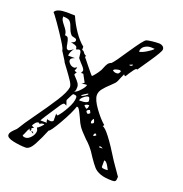

<svg xmlns="http://www.w3.org/2000/svg" viewBox="-123 -778 850 892"><g transform="rotate(20 302.5 -332.0)"><path d="M546 -21Q546 -4 542 0.5Q538 5 527 5Q490 5 468 -3Q446 -11 434 -24.5Q422 -38 405 -63Q385 -95 373 -108Q361 -122 346 -135Q315 -166 305 -181Q296 -194 286 -218Q284 -222 277.5 -235.5Q271 -249 266.5 -255.5Q262 -262 259 -262H255Q244 -228 211 -170.5Q178 -113 170 -113Q153 -71 134.5 -36.5Q116 -2 96 -2Q68 -2 34.5 -9Q1 -16 1 -31Q1 -38 5.5 -44.5Q10 -51 19 -60Q30 -69 34 -77Q49 -103 83 -150Q132 -218 161.5 -264.5Q191 -311 194 -336Q194 -347 183 -364Q172 -381 152 -408L132 -435Q130 -441 117 -460.5Q104 -480 102 -484Q104 -490 82 -525Q60 -560 34 -597Q8 -634 3 -638Q12 -658 62 -658L102 -657Q118 -620 140.5 -587Q163 -554 188 -534V-518Q195 -518 201 -509Q207 -500 213 -500V-490Q216 -488 237 -461Q269 -421 272 -420Q274 -420 284.5 -433Q295 -446 299 -453Q305 -461 310 -475Q315 -488 320.5 -496Q326 -504 337 -508Q350 -520 392 -584Q417 -621 431.5 -640Q446 -659 453 -662Q463 -665 481 -667Q499 -669 513 -669Q524 -669 532 -663.5Q540 -658 540 -648Q540 -637 502 -581.5Q464 -526 460 -520L457 -521Q452 -521 444.5 -511Q437 -501 430 -490Q421 -474 417 -471L410 -478Q408 -475 400 -456Q394 -438 386 -428L369 -411Q348 -392 336 -376.5Q324 -361 324 -345Q324 -322 351.5 -284Q379 -246 404 -225L399 -218Q422 -215 503 -83ZM439 -601Q450 -601 473.5 -615Q497 -629 503 -638L485 -639Q467 -639 453 -629Q439 -619 439 -601ZM265 -373Q245 -373 238 -368L251 -379L231 -416H219Q222 -419 223.5 -423.5Q225 -428 225 -430Q225 -438 203 -460Q189 -476 188 -478Q187 -481 185.5 -498Q184 -515 175 -515Q172 -515 167.5 -513Q163 -511 160 -511Q160 -522 154.5 -525.5Q149 -529 140 -531Q131 -533 127 -534Q133 -535 139.5 -539Q146 -543 146 -549Q146 -555 142 -557Q138 -559 130 -560.5Q122 -562 120 -564Q112 -572 107.5 -581.5Q103 -591 100 -600Q94 -618 85.5 -626Q77 -634 52 -634Q52 -623 57 -614.5Q62 -606 71 -595Q80 -584 85 -575Q90 -566 90 -555Q102 -555 106 -547.5Q110 -540 113 -523Q115 -509 118 -502Q121 -495 130 -495Q133 -496 139.5 -500Q146 -504 151 -508Q136 -488 136 -471H170Q161 -468 155.5 -464Q150 -460 150 -453Q150 -446 159 -437Q168 -428 182 -428Q184 -429 188 -431Q192 -433 194 -435Q194 -428 188 -416L201 -410Q199 -410 196.5 -406Q194 -402 193 -400Q193 -397 203 -387Q213 -377 219.5 -367.5Q226 -358 226 -348Q226 -339 225 -333.5Q224 -328 219 -324Q229 -324 247 -343.5Q265 -363 265 -373ZM417 -527 423 -526Q432 -526 434 -534H431Q429 -533 423.5 -531Q418 -529 417 -527ZM355 -478Q363 -471 374 -471Q381 -471 384 -473.5Q387 -476 391 -484Q391 -486 389 -488Q387 -490 386 -490Q379 -490 368 -487Q357 -484 355 -478ZM238 -368 237 -367ZM255 -317H259Q263 -317 274.5 -324.5Q286 -332 286 -336L283 -337Q279 -335 268 -328Q257 -321 255 -317ZM299 -305Q297 -324 290 -324Q281 -324 268 -313Q255 -302 255 -293H261Q295 -293 299 -305ZM238 -300Q238 -306 234.5 -308.5Q231 -311 219 -311Q215 -306 209 -293.5Q203 -281 200 -275Q200 -270 203.5 -262.5Q207 -255 207 -249Q206 -251 201.5 -253Q197 -255 194 -255Q192 -254 188.5 -251Q185 -248 182 -244Q118 -148 118 -144H151Q146 -146 146 -156V-163Q146 -159 153 -158Q160 -157 163 -157Q166 -157 170.5 -159Q175 -161 176 -163V-201Q176 -197 180 -195Q184 -193 185 -193Q201 -210 219.5 -243.5Q238 -277 238 -300ZM307 -288Q290 -288 286 -279L299 -268Q307 -270 307 -288ZM324 -255Q324 -257 321 -262Q318 -267 318 -268Q313 -268 308.5 -264.5Q304 -261 304 -258Q309 -248 315 -248Q317 -249 320.5 -251.5Q324 -254 324 -255ZM355 -218Q355 -222 353 -227.5Q351 -233 349 -236Q341 -228 341 -218Q342 -217 342 -214.5Q342 -212 343 -212Q347 -212 350.5 -214Q354 -216 355 -218ZM386 -169 379 -175Q372 -172 372 -161Q381 -161 386 -169ZM141 -134Q123 -134 120 -126Q120 -128 117.5 -130Q115 -132 114 -132Q106 -132 99 -124Q92 -116 89 -108L102 -101Q99 -100 90 -96Q93 -95 93 -89Q93 -83 89 -83Q85 -83 85 -89V-92Q78 -84 72.5 -68.5Q67 -53 64 -53Q65 -45 79 -45Q93 -45 106.5 -60.5Q120 -76 120 -93Q120 -96 117.5 -100Q115 -104 114 -108Q118 -108 129.5 -119Q141 -130 141 -134ZM434 -120Q428 -126 417 -126V-120ZM99 -84Q101 -84 108 -77L105 -76Q102 -76 95 -83ZM491 -34Q489 -37 484 -47Q479 -57 473 -64Q467 -71 460 -71V-39Q460 -33 481 -33Z"/></g></svg>

Font: Cabin Sketch
Style: Regular
Weight: 400
Version: Version 1.100